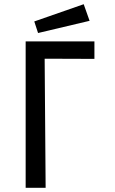

<svg xmlns="http://www.w3.org/2000/svg" viewBox="-20 -893 548 913"><path d="M102 0H197L192 -660L152 -614L429 -613V-696H102ZM161 -736 143 -791 378 -873 406 -794Z"/></svg>

Font: Ruda Medium
Style: Regular
Weight: 500
Version: Version 2.001